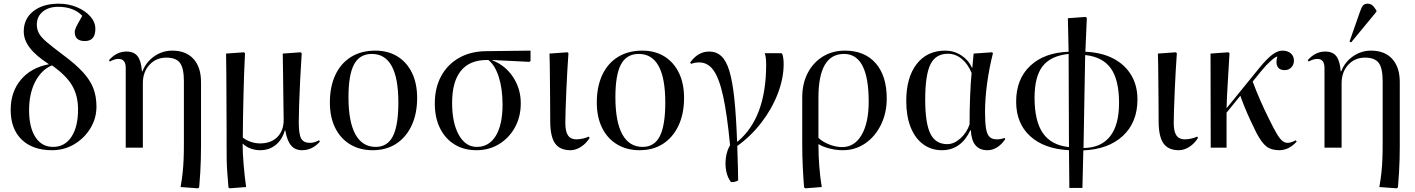

<svg xmlns="http://www.w3.org/2000/svg" viewBox="-20 -802 7687 1043"><path d="M263 14Q157 14 97.5 -44Q38 -102 38 -205Q38 -303 93.5 -369Q149 -435 246 -453Q176 -498 142.5 -541.5Q109 -585 109 -631Q109 -700 161 -741Q213 -782 299 -782Q352 -782 397.5 -763Q443 -744 470.5 -713Q498 -682 498 -645Q498 -579 441 -579Q386 -579 386 -628Q386 -639 394 -656Q402 -673 427 -716Q380 -765 296 -765Q244 -765 212 -738.5Q180 -712 180 -668Q180 -644 190.5 -623Q201 -602 231.5 -575.5Q262 -549 321 -505Q390 -454 430 -410.5Q470 -367 487 -322.5Q504 -278 504 -223Q504 -159 471 -105Q438 -51 383.5 -18.5Q329 14 263 14ZM268 -4Q332 -4 368 -58.5Q404 -113 404 -207Q404 -283 371.5 -338Q339 -393 262 -447Q204 -422 171 -357.5Q138 -293 138 -203Q138 -110 172.5 -57Q207 -4 268 -4Z M1055 221 961 214Q969 168 972.5 133.5Q976 99 977.5 62Q979 25 979 -26V-361Q979 -432 957.5 -460.5Q936 -489 883 -489Q828 -489 792 -450Q756 -411 756 -350V0H663V-433Q663 -482 624 -482Q603 -482 577 -468L572 -475Q613 -522 667 -522Q708 -522 727.5 -496.5Q747 -471 751 -415H754Q774 -466 818.5 -496.5Q863 -527 916 -527Q990 -527 1031 -482Q1072 -437 1072 -356V-7Q1072 30 1071 63.5Q1070 97 1068 133.5Q1066 170 1062 216Z M1227 221 1221 216Q1217 165 1214.5 132Q1212 99 1211.5 68Q1211 37 1211 -7Q1211 -36 1211 -83Q1211 -130 1210.5 -185.5Q1210 -241 1210 -296.5Q1210 -352 1209.5 -399Q1209 -446 1208.5 -476.5Q1208 -507 1208 -511L1305 -518L1311 -513Q1308 -462 1306 -401Q1304 -340 1302.5 -276.5Q1301 -213 1300 -155.5Q1299 -98 1299 -55Q1315 -41 1341 -32Q1367 -23 1392 -23Q1452 -23 1486.5 -57.5Q1521 -92 1521 -151Q1521 -159 1520.5 -186.5Q1520 -214 1519.5 -252Q1519 -290 1518.5 -331.5Q1518 -373 1517.5 -411Q1517 -449 1516.5 -476Q1516 -503 1516 -511L1613 -518L1619 -513Q1614 -438 1610.5 -366Q1607 -294 1605 -235Q1603 -176 1603 -138Q1603 -73 1616 -49.5Q1629 -26 1664 -26Q1687 -26 1713 -40L1718 -33Q1677 14 1621 14Q1583 14 1561 -12Q1539 -38 1530 -93H1527Q1513 -43 1477.5 -14.5Q1442 14 1393 14Q1366 14 1340.5 4.5Q1315 -5 1300 -21H1298Q1298 28 1303.5 93Q1309 158 1317 214Z M2005 14Q1934 14 1881.5 -18Q1829 -50 1800.5 -108Q1772 -166 1772 -245Q1772 -332 1802 -395.5Q1832 -459 1887.5 -493Q1943 -527 2019 -527Q2088 -527 2139 -495.5Q2190 -464 2218 -406.5Q2246 -349 2246 -270Q2246 -184 2216 -120Q2186 -56 2132 -21Q2078 14 2005 14ZM2021 -4Q2085 -4 2114.5 -62.5Q2144 -121 2144 -245Q2144 -509 2000 -509Q1934 -509 1903.5 -452.5Q1873 -396 1873 -274Q1873 -141 1910.5 -72.5Q1948 -4 2021 -4Z M2568 14Q2500 14 2449 -17.5Q2398 -49 2370 -106Q2342 -163 2342 -240Q2342 -325 2376.5 -388.5Q2411 -452 2473.5 -487.5Q2536 -523 2619 -524L2862 -527V-471L2856 -466L2655 -476V-474Q2725 -447 2767 -383.5Q2809 -320 2809 -241Q2809 -168 2777.5 -110.5Q2746 -53 2691.5 -19.5Q2637 14 2568 14ZM2570 -4Q2637 -4 2673.5 -64.5Q2710 -125 2710 -234Q2710 -320 2689.5 -384Q2669 -448 2633 -476H2624Q2531 -476 2483.5 -417Q2436 -358 2436 -243Q2436 -134 2472.5 -69Q2509 -4 2570 -4Z M3079 14Q3021 14 2995 -23.5Q2969 -61 2969 -143Q2969 -188 2968.5 -244Q2968 -300 2967.5 -355Q2967 -410 2966.5 -452Q2966 -494 2965 -511L3062 -518L3068 -513Q3065 -474 3062 -420Q3059 -366 3056.5 -309.5Q3054 -253 3052.5 -205.5Q3051 -158 3051 -134Q3051 -88 3065.5 -66.5Q3080 -45 3111 -45Q3128 -45 3147.5 -49.5Q3167 -54 3178 -60L3183 -53Q3164 -22 3135.5 -4Q3107 14 3079 14Z M3455 14Q3384 14 3331.5 -18Q3279 -50 3250.5 -108Q3222 -166 3222 -245Q3222 -332 3252 -395.5Q3282 -459 3337.5 -493Q3393 -527 3469 -527Q3538 -527 3589 -495.5Q3640 -464 3668 -406.5Q3696 -349 3696 -270Q3696 -184 3666 -120Q3636 -56 3582 -21Q3528 14 3455 14ZM3471 -4Q3535 -4 3564.5 -62.5Q3594 -121 3594 -245Q3594 -509 3450 -509Q3384 -509 3353.5 -452.5Q3323 -396 3323 -274Q3323 -141 3360.5 -72.5Q3398 -4 3471 -4Z M3951 187Q3932 163 3925 127Q3918 91 3923.5 53Q3929 15 3946 -13Q3930 -180 3908.5 -278.5Q3887 -377 3856 -420Q3825 -463 3778 -463Q3756 -463 3734 -455L3729 -462Q3771 -522 3833 -522Q3871 -522 3898 -497.5Q3925 -473 3942 -417Q3959 -361 3969 -267Q3979 -173 3984 -33H3987Q4142 -162 4142 -451Q4142 -494 4134 -513H4225L4230 -508Q4237 -487 4237 -454Q4237 -376 4205 -293Q4173 -210 4116 -136Q4059 -62 3985 -9Q3987 55 3988.5 106.5Q3990 158 3990 178Q3975 188 3951 187Z M4355 221 4348 216Q4344 168 4341 106Q4338 44 4338 -17V-273Q4338 -348 4367.5 -405Q4397 -462 4449.5 -494.5Q4502 -527 4570 -527Q4677 -527 4737 -458.5Q4797 -390 4797 -267Q4797 -188 4765.5 -124Q4734 -60 4680 -23Q4626 14 4559 14Q4522 14 4485.5 4.5Q4449 -5 4427 -19H4426Q4426 104 4444 214ZM4555 -3Q4622 -3 4660.5 -69Q4699 -135 4699 -250Q4699 -509 4565 -509Q4426 -509 4426 -272V-53Q4449 -31 4485 -17Q4521 -3 4555 -3Z M5097 14Q5038 14 4994 -19Q4950 -52 4926.5 -112Q4903 -172 4903 -253Q4903 -381 4959.5 -454Q5016 -527 5115 -527Q5162 -527 5201.5 -501.5Q5241 -476 5260 -434H5262L5269 -511L5369 -518L5374 -513Q5354 -434 5342.5 -351Q5331 -268 5331 -194Q5331 -136 5336.5 -103.5Q5342 -71 5356 -58Q5370 -45 5395 -45Q5418 -45 5437 -53L5441 -46Q5399 14 5344 14Q5259 14 5254 -94H5251Q5200 14 5097 14ZM5126 -19Q5162 -19 5196.5 -49.5Q5231 -80 5247 -126Q5247 -208 5250 -281Q5253 -354 5258 -406Q5237 -456 5203.5 -483Q5170 -510 5129 -510Q5063 -510 5034.5 -452.5Q5006 -395 5006 -261Q5006 -133 5034 -76Q5062 -19 5126 -19Z M5789 219 5787 14Q5652 7 5576 -62.5Q5500 -132 5500 -250Q5500 -372 5576 -444Q5652 -516 5785 -521L5781 -703L5877 -710L5884 -705L5876 -521Q5964 -517 6027 -484.5Q6090 -452 6124.5 -395Q6159 -338 6159 -262Q6159 -138 6080.5 -64.5Q6002 9 5865 15L5860 219ZM5787 -3 5785 -509Q5688 -499 5644 -442.5Q5600 -386 5600 -271Q5600 -144 5645.5 -78.5Q5691 -13 5787 -3ZM5866 2Q5961 1 6010 -61Q6059 -123 6059 -243Q6059 -368 6014.5 -430.5Q5970 -493 5875 -503Z M6384 14Q6326 14 6300 -23.5Q6274 -61 6274 -143Q6274 -188 6273.5 -244Q6273 -300 6272.5 -355Q6272 -410 6271.5 -452Q6271 -494 6270 -511L6367 -518L6373 -513Q6370 -474 6367 -420Q6364 -366 6361.5 -309.5Q6359 -253 6357.5 -205.5Q6356 -158 6356 -134Q6356 -88 6370.5 -66.5Q6385 -45 6416 -45Q6433 -45 6452.5 -49.5Q6472 -54 6483 -60L6488 -53Q6469 -22 6440.5 -4Q6412 14 6384 14Z M6929 14Q6886 14 6859.5 -6.5Q6833 -27 6805 -81Q6790 -111 6773 -147.5Q6756 -184 6741.5 -219.5Q6727 -255 6718 -282L6643 -190V0H6557L6556 -511L6653 -518L6659 -513Q6655 -438 6650 -360Q6645 -282 6643 -214L6822 -434Q6863 -484 6892 -505.5Q6921 -527 6946 -527Q6975 -527 6992 -512Q7009 -497 7009 -473Q7009 -451 6995 -436Q6981 -421 6958 -421Q6930 -421 6919.5 -441Q6909 -461 6919 -495Q6909 -494 6883.5 -471.5Q6858 -449 6833 -418L6785 -359Q6803 -310 6825.5 -258.5Q6848 -207 6876 -151Q6900 -102 6916.5 -74.5Q6933 -47 6946.5 -36.5Q6960 -26 6975 -26Q6983 -26 6996 -30Q7009 -34 7019 -40L7024 -33Q6982 14 6929 14Z M7567 221 7473 214Q7481 168 7484.5 133.5Q7488 99 7489.5 62Q7491 25 7491 -26V-361Q7491 -432 7469.5 -460.5Q7448 -489 7395 -489Q7340 -489 7304 -450Q7268 -411 7268 -350V0H7175V-433Q7175 -482 7136 -482Q7115 -482 7089 -468L7084 -475Q7125 -522 7179 -522Q7220 -522 7239.5 -496.5Q7259 -471 7263 -415H7266Q7286 -466 7330.5 -496.5Q7375 -527 7428 -527Q7502 -527 7543 -482Q7584 -437 7584 -356V-7Q7584 30 7583 63.5Q7582 97 7580 133.5Q7578 170 7574 216ZM7320 -572 7311 -576 7368 -739Q7377 -765 7385.5 -773.5Q7394 -782 7410 -782Q7424 -782 7434.5 -773.5Q7445 -765 7457 -745V-738Z"/></svg>

Font: Display Regular
Style: Regular
Weight: 400
Designer: Latin by Veronika Burian and Jose Scaglione. Greek by Irene Vlachou. Cyrillic by Vera Evstafieva.
Foundry: TypeTogether
Version: Version 3.002